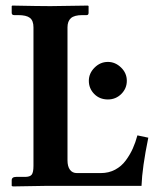

<svg xmlns="http://www.w3.org/2000/svg" viewBox="-20 -667 578 689"><path d="M367.2 -310.1Q337.4 -310.1 318.1 -329.8Q298.8 -349.6 298.8 -377Q298.8 -403.8 319.3 -424.3Q339.8 -444.8 367.2 -444.8Q393.6 -444.8 414.3 -424.8Q435.1 -404.8 435.1 -377Q435.1 -349.6 415.3 -329.8Q395.5 -310.1 367.2 -310.1ZM100.1 -568.8Q100.1 -592.8 87.4 -602.8Q74.7 -612.8 44.9 -612.8H30.8Q22 -612.8 22 -621.1V-645L23.9 -647Q122.1 -645 161.1 -645L295.9 -647L297.9 -645V-621.1Q297.9 -612.8 291 -612.8H275.9Q246.6 -612.8 234.4 -601.8Q222.2 -590.8 222.2 -568.8V-91.8Q222.2 -69.8 231 -57.9Q239.7 -45.9 255.9 -45.9H341.8Q370.1 -45.9 393.1 -58.1Q416 -70.3 431.4 -91.3Q446.8 -112.3 456.5 -134Q466.3 -155.8 473.1 -181.2L512.2 -172.9Q490.2 -65.9 487.8 0H145L25.9 2L22 0V-20Q22 -32.2 38.1 -32.2H69.8Q87.9 -32.2 94 -40.5Q100.1 -48.8 100.1 -71.8Z"/></svg>

Font: Linux Libertine G
Style: Semibold
Weight: 600
Designer: Philipp H. Poll
Foundry: Philipp H. Poll
Version: Version 5.1.1